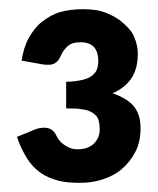

<svg xmlns="http://www.w3.org/2000/svg" viewBox="-20 -844 345 418"><path d="M160 -824C143 -824 127 -822 112 -818C97 -814 84 -806 72 -797C60 -788 51 -776 43 -762C35 -748 30 -731 27 -712L72 -704C77 -703 82 -703 86 -703C93 -703 98 -705 102 -708C106 -711 109 -715 112 -722C116 -731 121 -738 128 -744C135 -750 144 -752 156 -752C169 -752 179 -748 185 -741C191 -734 194 -724 194 -712C194 -705 193 -699 191 -693C189 -687 185 -683 180 -679C175 -675 168 -672 159 -670C150 -668 138 -666 124 -666V-608C138 -608 149 -608 159 -606C169 -605 176 -602 182 -598C188 -594 192 -590 194 -584C196 -578 197 -571 197 -562C197 -550 193 -540 185 -532C177 -524 165 -519 150 -519C143 -519 137 -520 132 -522C127 -524 122 -527 118 -530C114 -533 111 -536 108 -540C105 -544 103 -548 101 -552C96 -561 88 -566 76 -566C70 -566 63 -565 56 -562L17 -546C23 -527 31 -512 39 -499C47 -486 57 -476 68 -468C79 -460 92 -455 106 -451C120 -447 137 -446 155 -446C171 -446 186 -448 202 -453C218 -458 232 -465 244 -475C256 -485 266 -497 274 -512C282 -527 286 -544 286 -565C286 -585 281 -601 271 -613C261 -625 245 -634 225 -641C244 -649 258 -661 267 -675C276 -689 280 -707 280 -728C280 -740 277 -752 272 -764C267 -776 258 -785 248 -794C238 -803 226 -810 211 -816C196 -822 179 -824 160 -824Z"/></svg>

Font: SVN-Aleo
Style: Bold
Weight: 700
Designer: Alessio Laiso
Version: Version 1.2.2